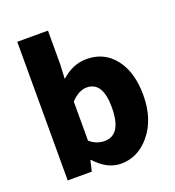

<svg xmlns="http://www.w3.org/2000/svg" viewBox="-145 -913 948 1040"><g transform="rotate(-20 329.0 -392.5)"><path d="M229 -61H225L211 0H72V-799H249V-607L245 -522Q312 -583 392 -583Q494 -583 555 -504Q615 -426 615 -295Q615 -154 541 -67Q473 14 376 14Q297 14 229 -61ZM432 -291Q432 -438 340 -438Q294 -438 249 -390V-165Q286 -132 334 -132Q432 -132 432 -291Z"/></g></svg>

Font: Source Han Sans CN Heavy
Style: Bold
Weight: 900
Designer: Ryoko NISHIZUKA (kana & ideographs); Paul D. Hunt (Latin, Greek & Cyrillic); Wenlong ZHANG (bopomofo); Sandoll Communica
Foundry: Adobe Systems Incorporated
Version: Version 1.000;PS 1;hotconv 1.0.78;makeotf.lib2.5.61930